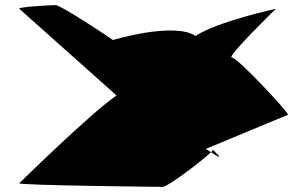

<svg xmlns="http://www.w3.org/2000/svg" viewBox="-20 -728 1170 748"><path d="M55 -14C51 -6 594 0 614 0C634 0 768 -102 802 -135C796 -139 789 -143 782 -148L1102 -281C1106 -288 906 -504 883 -504C860 -504 1055 -694 1055 -694C1055 -694 826 -644 742 -588C658 -644 420 -572 420 -572C412 -579 217 -708 197 -708C174 -708 51 -701 55 -694L434 -356C336 -290 55 -14 55 -14ZM802 -135C869 -90 810 -143 809 -145C810 -144 808 -140 802 -135Z"/></svg>

Font: Ampere
Style: UltExt
Weight: 400
Version: Version 1